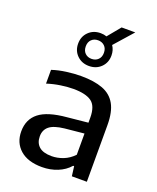

<svg xmlns="http://www.w3.org/2000/svg" viewBox="-162 -985 889 1089"><g transform="rotate(20 282.0 -440.5)"><path d="M225.5 9Q140 9 93.2 -32.2Q46.5 -73.5 46.5 -142Q46.5 -214.5 97.8 -255Q149 -295.5 263.5 -305.5L388 -318V-348Q388 -418.5 352.5 -443.8Q317 -469 243 -469Q209.5 -469 168 -463Q126.5 -457 86 -444V-527Q125 -540 171.5 -546.2Q218 -552.5 259 -552.5Q338 -552.5 390 -533Q442 -513.5 468 -467.5Q494 -421.5 494 -341.5V0H403.5L396 -58.5H390Q362 -26 318.5 -8.5Q275 9 225.5 9ZM155 -151.5Q155 -112 179.8 -90Q204.5 -68 255.5 -68Q290.5 -68 325.2 -81.5Q360 -95 388 -124.5V-252.5L272 -241Q209 -234 182 -212Q155 -190 155 -151.5ZM280 -621Q236.5 -621 208 -649Q179.5 -677 179.5 -720Q179.5 -763 208 -791Q236.5 -819 280 -819Q299.5 -819 316.5 -813L380 -890H462.5L363.5 -778Q380.5 -753 380.5 -720Q380.5 -677 352 -649Q323.5 -621 280 -621ZM280 -664Q304 -664 319.5 -679Q335 -694 335 -720Q335 -746 319.5 -761Q304 -776 280 -776Q256 -776 240.8 -761Q225.5 -746 225.5 -720Q225.5 -694 240.8 -679Q256 -664 280 -664Z"/></g></svg>

Font: Encode Sans SemiExpanded SemiExpanded Medium
Style: Regular
Weight: 500
Width: 6
Designer: Multiple Designers
Foundry: Impallari Type
Version: Version 3.000; ttfautohint (v1.8.3) -l 8 -r 50 -G 200 -x 14 